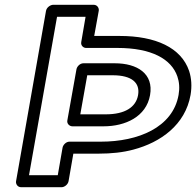

<svg xmlns="http://www.w3.org/2000/svg" viewBox="-20 -756 818 801"><path d="M401 -165H270C255 -165 243 -151 241 -140L221 -25H101L218 -686H337L319 -581C316 -566 328 -556 339 -556H470C612 -556 695 -510 720 -437C728 -414 730 -388 725 -360C701 -224 556 -165 401 -165ZM392 -711C394 -722 386 -736 371 -736H202C191 -736 175 -726 172 -711L47 0C45 11 53 25 68 25H237C248 25 263 15 266 0L286 -115H392C444 -115 493 -120 537 -132C650 -162 753 -235 775 -360C781 -396 779 -429 769 -460C736 -557 630 -606 479 -606H373ZM606 -359C622 -449 552 -492 459 -492H328C313 -492 301 -478 299 -467L261 -254C258 -239 271 -229 282 -229H412C503 -229 590 -269 606 -359ZM556 -359C547 -309 502 -279 421 -279H315L344 -442H450C531 -442 565 -410 556 -359Z"/></svg>

Font: Asimov
Style: XWidOuIt
Weight: 500
Designer: Google
Version: Version 2.000980; 2014